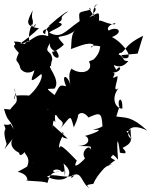

<svg xmlns="http://www.w3.org/2000/svg" viewBox="-29 -938 795 1010"><path d="M247 -252C249 -259 247 -328 262 -294C251 -381 288 -288 266 -346C272 -294 325 -310 288 -261C344 -325 340 -343 359 -268C406 -363 365 -348 374 -322C397 -366 430 -330 436 -320C496 -346 506 -350 510 -274C486 -255 433 -257 478 -255C512 -258 473 -237 414 -222C434 -228 462 -173 380 -170C476 -168 448 -174 435 -122C474 -198 385 -151 418 -105C405 -88 346 -36 375 -93C280 -193 291 -167 282 -160C277 -203 329 -247 289 -245C321 -245 268 -215 327 -209L250 -279ZM443 -605C458 -564 400 -540 346 -577C364 -585 318 -575 344 -483C328 -547 289 -553 319 -484C281 -493 288 -490 258 -438C205 -480 218 -468 258 -472C295 -519 208 -599 241 -591C236 -575 240 -617 246 -623C243 -687 189 -644 245 -729C209 -693 267 -655 265 -675C308 -612 242 -631 246 -670C233 -652 290 -683 307 -704C246 -772 294 -722 367 -778C340 -760 349 -684 343 -680C363 -684 438 -723 464 -702C445 -669 433 -711 502 -693C492 -700 507 -666 463 -625L439 -615ZM621 -632C687 -622 619 -713 560 -743C629 -771 585 -803 543 -777C520 -801 593 -828 575 -810C522 -810 481 -854 491 -811C493 -881 500 -878 440 -846C513 -907 438 -892 486 -918C453 -893 456 -861 480 -833C454 -868 424 -918 450 -888C383 -869 384 -884 390 -827C310 -772 294 -732 229 -767C254 -785 329 -809 279 -819C319 -847 267 -837 329 -877C326 -881 289 -857 226 -800C280 -811 210 -813 209 -759C173 -768 231 -814 224 -748C152 -772 144 -713 77 -709C161 -769 162 -781 177 -789C97 -800 115 -827 143 -884C130 -819 155 -855 138 -781C178 -856 150 -762 140 -814C102 -719 144 -711 115 -723C90 -688 107 -722 44 -719C68 -689 17 -716 70 -660C42 -599 67 -633 79 -576C108 -540 149 -563 152 -570C150 -544 104 -477 188 -549C202 -530 160 -460 115 -428C138 -454 149 -373 226 -362C232 -358 173 -369 271 -396C202 -431 209 -467 191 -428C209 -386 182 -446 146 -434C158 -423 150 -442 49 -435C34 -386 66 -442 44 -474C78 -382 49 -406 19 -353C97 -359 64 -357 -8 -365C13 -289 20 -321 44 -258C8 -311 47 -273 -9 -283C17 -235 -26 -240 35 -258C-29 -288 0 -199 6 -181C-4 -148 -24 -132 42 -213C8 -171 59 -132 94 -127C66 -171 62 -91 100 -138C103 -123 140 -106 106 -46C153 -99 178 -94 64 -34C129 -20 114 23 112 8C94 17 189 11 221 24C232 -23 249 -36 288 -35C221 -24 257 -60 290 -40C301 -17 326 -69 308 -2C315 -22 310 -60 305 -78C379 -16 307 33 218 -8C253 -34 324 13 376 -24C360 -21 338 17 349 -14C403 -42 396 22 441 52C429 37 417 35 462 29C473 2 490 -21 518 -52C565 -93 583 -55 506 -77C570 -64 516 -55 577 -95C522 -121 588 -109 552 -134C554 -115 557 -142 592 -98C582 -221 592 -218 602 -134C597 -139 660 -114 616 -160C622 -166 697 -189 636 -247C671 -254 651 -282 662 -207C628 -225 638 -304 746 -251C661 -328 636 -317 583 -325C611 -421 607 -377 598 -378C586 -416 616 -439 615 -367C584 -364 550 -415 594 -474C559 -446 593 -518 589 -538C535 -511 597 -555 562 -556C618 -557 608 -607 583 -570C546 -633 593 -550 646 -617C602 -616 639 -645 574 -657C606 -605 581 -664 609 -660C634 -675 631 -705 724 -750L695 -656L609 -648Z"/></svg>

Font: Hussar Lance
Style: Regular
Weight: 700
Foundry: Cannot Into Space Fonts, PlusOne Fonts
Version: Version 2.27